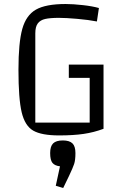

<svg xmlns="http://www.w3.org/2000/svg" viewBox="-20 -660 609 957"><path d="M496 -338V-18Q448 0 396.5 7.5Q345 15 275 15Q187 15 145.5 -9Q104 -33 88 -100.5Q72 -168 72 -312Q72 -447 91 -515.5Q110 -584 159 -612Q208 -640 307 -640Q344 -640 393 -634.5Q442 -629 473 -620L463 -553Q422 -561 365.5 -566Q309 -571 274 -571Q230 -571 205.5 -565.5Q181 -560 168.5 -543.5Q156 -527 156 -494V-49H427V-272H323V-338ZM258 266 279 169Q253 166 241.5 152Q230 138 230 103Q230 69 245 54.5Q260 40 293 40Q326 40 341 54.5Q356 69 356 103Q356 138 349.5 157.5Q343 177 324 217L295 277Z"/></svg>

Font: Changa Light
Style: Regular
Weight: 300
Designer: Eduardo Rodriguez Tunni
Foundry: Eduardo Rodriguez Tunni
Version: Version 2.002; ttfautohint (v1.5) -l 8 -r 50 -G 110 -x 14 -H